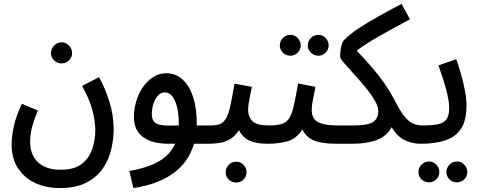

<svg xmlns="http://www.w3.org/2000/svg" viewBox="-20 -725 2443 975"><path d="M39 8Q39 -28 49 -78.5Q59 -129 91 -198L172 -164Q152 -115 142.5 -78.5Q133 -42 133 -5Q133 62 173.5 99.5Q214 137 287 137Q357 137 395 107.5Q433 78 448.5 31.5Q464 -15 464 -66Q464 -105 450.5 -160.5Q437 -216 397 -289L483 -333Q512 -282 534.5 -212Q557 -142 557 -67Q557 -21 545.5 30.5Q534 82 504 127.5Q474 173 420.5 201.5Q367 230 283 230Q215 230 159.5 204.5Q104 179 71.5 129.5Q39 80 39 8ZM293 -403Q270 -403 254.5 -418.5Q239 -434 239 -455Q239 -477 254.5 -493.5Q270 -510 293 -510Q315 -510 330.5 -493.5Q346 -477 346 -455Q346 -434 330.5 -418.5Q315 -403 293 -403Z M657 230 637 143Q732 127 789 93Q846 59 869 5H837Q752 5 706 -29.5Q660 -64 660 -130Q660 -170 671.5 -209.5Q683 -249 705 -281.5Q727 -314 757.5 -333.5Q788 -353 825 -353Q873 -353 908 -320.5Q943 -288 961.5 -229.5Q980 -171 979 -94Q979 -90 979 -88H1049Q1097 -88 1097 -43Q1097 -19 1081.5 -7Q1066 5 1040 5H965Q938 99 859 155.5Q780 212 657 230ZM751 -145Q751 -108 778 -96Q805 -84 872 -88H888V-91Q889 -164 869.5 -210Q850 -256 817 -256Q797 -256 782 -239.5Q767 -223 759 -197.5Q751 -172 751 -145Z M1040 5 1050 -88Q1079 -88 1097.5 -95.5Q1116 -103 1128.5 -125Q1141 -147 1150 -189Q1159 -231 1171 -300L1259 -284Q1254 -258 1247 -224Q1240 -190 1240 -165Q1240 -132 1261.5 -110Q1283 -88 1348 -88Q1373 -88 1384 -75.5Q1395 -63 1395 -43Q1395 -23 1381.5 -9Q1368 5 1338 5Q1280 5 1245 -12Q1210 -29 1194 -64Q1173 -32 1147 -17.5Q1121 -3 1093.5 1Q1066 5 1040 5ZM1180 202Q1157 202 1141.5 187Q1126 172 1126 150Q1126 128 1141.5 112Q1157 96 1180 96Q1201 96 1216.5 112Q1232 128 1232 150Q1232 172 1216.5 187Q1201 202 1180 202Z M1455 -442Q1432 -442 1416.5 -457.5Q1401 -473 1401 -494Q1401 -516 1416.5 -532Q1432 -548 1455 -548Q1476 -548 1491.5 -532Q1507 -516 1507 -494Q1507 -473 1491.5 -457.5Q1476 -442 1455 -442ZM1597 -442Q1574 -442 1558.5 -457.5Q1543 -473 1543 -494Q1543 -516 1558.5 -532Q1574 -548 1597 -548Q1618 -548 1633.5 -532Q1649 -516 1649 -494Q1649 -473 1633.5 -457.5Q1618 -442 1597 -442ZM1338 5 1348 -88Q1388 -88 1412 -96Q1436 -104 1449.5 -126Q1463 -148 1472.5 -190.5Q1482 -233 1494 -301L1582 -284Q1577 -258 1570 -224Q1563 -190 1563 -165Q1563 -143 1572.5 -125.5Q1582 -108 1611 -98Q1640 -88 1699 -88Q1724 -88 1735 -75.5Q1746 -63 1746 -43Q1746 -23 1732.5 -9Q1719 5 1689 5Q1609 5 1570 -13.5Q1531 -32 1516 -68Q1485 -21 1441.5 -8Q1398 5 1338 5Z M1689 5 1698 -88H1775Q1846 -88 1873.5 -105Q1901 -122 1901 -161Q1901 -185 1881.5 -217.5Q1862 -250 1833 -285Q1804 -320 1775 -351.5Q1746 -383 1726.5 -406Q1707 -429 1707 -438Q1707 -462 1712.5 -487.5Q1718 -513 1729 -523Q1752 -548 1798.5 -579Q1845 -610 1903 -642.5Q1961 -675 2019 -705L2062 -627Q1981 -584 1911 -544.5Q1841 -505 1791 -468Q1830 -427 1864 -388.5Q1898 -350 1930 -304.5Q1962 -259 1994 -197Q2018 -152 2038.5 -128.5Q2059 -105 2080 -96.5Q2101 -88 2126 -88Q2151 -88 2162 -75.5Q2173 -63 2173 -43Q2173 -23 2159.5 -9Q2146 5 2116 5Q2073 5 2035 -13.5Q1997 -32 1969 -79Q1943 -32 1891.5 -13.5Q1840 5 1769 5Z M2116 5 2126 -88Q2174 -88 2203.5 -94Q2233 -100 2247 -119Q2261 -138 2261 -176Q2261 -203 2253 -239.5Q2245 -276 2232.5 -316Q2220 -356 2206 -393L2297 -424Q2309 -391 2321 -349Q2333 -307 2341 -264.5Q2349 -222 2349 -188Q2349 -114 2321.5 -72Q2294 -30 2242 -12.5Q2190 5 2116 5ZM2301 201Q2278 201 2262.5 186Q2247 171 2247 149Q2247 127 2262.5 111Q2278 95 2301 95Q2322 95 2337.5 111Q2353 127 2353 149Q2353 171 2337.5 186Q2322 201 2301 201ZM2159 201Q2136 201 2120.5 186Q2105 171 2105 149Q2105 127 2120.5 111Q2136 95 2159 95Q2180 95 2195.5 111Q2211 127 2211 149Q2211 171 2195.5 186Q2180 201 2159 201Z"/></svg>

Font: Noto Sans Arabic UI Cn Md
Style: Regular
Weight: 500
Width: 3
Designer: Monotype Design Team, Nadine Chahine and Nizar Qandah
Foundry: Monotype Imaging Inc.
Version: Version 2.010; ttfautohint (v1.8.4.7-5d5b)